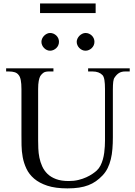

<svg xmlns="http://www.w3.org/2000/svg" viewBox="-20 -1048 763 1084"><path d="M687 -644.5Q666.5 -644.5 652.6 -636.2Q638.7 -627.9 627.4 -610.8Q621.6 -604 619.4 -586.9Q617.2 -569.8 617.2 -542V-272.5Q617.2 -238.3 614.7 -207.3Q612.3 -176.3 605.7 -149.2Q599.1 -122.1 587.9 -99.1Q576.7 -76.2 559.1 -57.6Q541 -38.6 521.5 -24.9Q502 -11.2 478.5 -2.2Q455.1 6.8 426.3 11.2Q397.5 15.6 360.8 15.6Q293 15.6 247.3 0.5Q201.7 -14.6 172.9 -39.3Q144 -64 129.2 -95.7Q114.3 -127.4 108.2 -160.9Q102.1 -194.3 101.6 -227.1Q101.1 -259.8 101.1 -285.6V-545.4Q101.1 -576.2 97.2 -595.9Q93.3 -615.7 84.5 -625.5Q76.7 -635.7 63.2 -640.1Q49.8 -644.5 29.8 -644.5H14.6V-662.1H281.7V-644.5H256.8Q236.8 -644.5 226.6 -638.2Q216.3 -631.8 207.5 -618.7Q202.1 -608.9 198.7 -591.1Q195.3 -573.2 195.3 -545.4V-256.3Q195.3 -234.9 196.3 -209.2Q197.3 -183.6 202.4 -158.2Q207.5 -132.8 218.3 -108.9Q229 -85 248 -66.4Q267.1 -47.9 296.4 -36.9Q325.7 -25.9 367.7 -25.9Q397.5 -25.9 422.6 -32Q447.8 -38.1 467.8 -47.4Q487.8 -56.6 502.7 -66.9Q517.6 -77.1 526.4 -85.4Q539.1 -97.2 547.4 -113.5Q555.7 -129.9 560.8 -148.2Q565.9 -166.5 568.4 -185.5Q570.8 -204.6 571.8 -221.9Q572.8 -239.3 572.8 -253.4V-545.4Q572.8 -576.2 569.6 -595.7Q566.4 -615.2 559.1 -623.5Q539.6 -644.5 502.4 -644.5H477.5V-662.1H712.4V-644.5ZM313 -812Q313 -801.8 309.1 -792.7Q305.2 -783.7 298.1 -776.9Q291 -770 282 -765.9Q272.9 -761.7 262.7 -761.7Q252.9 -761.7 244.1 -765.9Q235.4 -770 228.5 -777.1Q221.7 -784.2 217.8 -793.2Q213.9 -802.2 213.9 -812Q213.9 -821.3 218 -830.3Q222.2 -839.4 229 -846.2Q235.8 -853 244.6 -857.4Q253.4 -861.8 262.7 -861.8Q272.9 -861.8 282 -857.9Q291 -854 298.1 -847.2Q305.2 -840.3 309.1 -831.3Q313 -822.3 313 -812ZM513.2 -812Q513.2 -801.8 509.3 -792.7Q505.4 -783.7 498.3 -776.9Q491.2 -770 482.2 -765.9Q473.1 -761.7 462.9 -761.7Q452.6 -761.7 443.6 -765.9Q434.6 -770 427.7 -777.1Q420.9 -784.2 417 -793.2Q413.1 -802.2 413.1 -812Q413.1 -821.3 417.5 -830.3Q421.9 -839.4 428.7 -846.2Q435.5 -853 444.6 -857.4Q453.6 -861.8 462.9 -861.8Q473.1 -861.8 482.2 -857.9Q491.2 -854 498.3 -847.2Q505.4 -840.3 509.3 -831.3Q513.2 -822.3 513.2 -812ZM206.1 -974.1V-1028.3H520V-974.1Z"/></svg>

Font: Doulos SIL APac
Style: Regular
Weight: 400
Designer: Walt Agee, Victor Gaultney, Peter Martin, Debbi Hosken, Becca Hirsbrunner
Foundry: SIL International
Version: Version 5.000